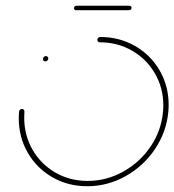

<svg xmlns="http://www.w3.org/2000/svg" viewBox="-20 -647 606 667"><path d="M129.3 -441.5Q129.3 -445.9 132.2 -449.1Q135.2 -452.2 139.3 -452.2Q143 -452.2 145.4 -449.8Q147.8 -447.4 147.8 -443.7Q147.8 -439.6 144.6 -436.7Q141.5 -433.7 137.4 -433.7Q133.7 -433.7 131.5 -435.9Q129.3 -438.1 129.3 -441.5ZM318.1 -508.5Q318.1 -512.6 321.1 -515.6Q324.1 -518.5 328.1 -518.5Q394.8 -518.5 449.3 -487.2Q503.7 -455.9 534.8 -401.9Q565.9 -347.8 565.9 -282.2Q565.9 -271.1 564.8 -259.3Q558.5 -188.9 518.5 -129.3Q478.5 -69.6 415.9 -34.8Q353.3 0 283 0Q216.3 0 161.9 -31.3Q107.4 -62.6 76.3 -116.7Q45.2 -170.7 45.2 -236.3Q45.2 -247.8 46.3 -259.3Q46.7 -263 49.4 -265.7Q52.2 -268.5 56.3 -268.5Q60 -268.5 62.6 -265.9Q65.2 -263.3 64.8 -259.3Q64.1 -252.2 64.1 -238.1Q64.1 -177.4 93 -127Q121.9 -76.7 172.2 -47.6Q222.6 -18.5 284.4 -18.5Q350 -18.5 408.1 -50.9Q466.3 -83.3 503.5 -138.5Q540.7 -193.7 546.3 -259.3Q547.4 -270.4 547.4 -280.7Q547.4 -341.5 518.3 -391.7Q489.3 -441.9 438.9 -470.9Q388.5 -500 326.7 -500Q323 -500 320.6 -502.4Q318.1 -504.8 318.1 -508.5ZM237 -618.5Q237 -622.2 239.4 -624.6Q241.9 -627 245.6 -627H430Q433 -627 435 -625Q437 -623 437 -620Q437 -616.3 434.6 -613.9Q432.2 -611.5 428.5 -611.5H244.1Q241.1 -611.5 239.1 -613.5Q237 -615.6 237 -618.5Z"/></svg>

Font: 26F Galaxy Sans Hairline
Style: Italic
Weight: 50
Italic angle: -5°
Designer: C₂₉H₂₅N₃O₅
Version: Version 1.200